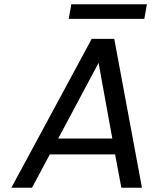

<svg xmlns="http://www.w3.org/2000/svg" viewBox="-20 -874 714 894"><path d="M664 -854 652 -786H300L312 -854ZM516 -155H212L129 0H33L407 -693H512L641 0H545ZM503 -229 439 -581 251 -229Z"/></svg>

Font: Fz Poppins
Style: Italic
Weight: 400
Italic angle: -10°
Designer: Ninad Kale (Devanagari), Jonny Pinhorn (Latin)
Foundry: Indian Type Foundry
Version: Vit hóa bi Vntype.Com & FontZin.Com